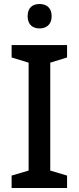

<svg xmlns="http://www.w3.org/2000/svg" viewBox="-20 -939 394 959"><path d="M178 -919C144 -919 118 -902 118 -858C118 -815 144 -797 178 -797C210 -797 238 -815 238 -858C238 -902 210 -919 178 -919ZM315 0V-62L231 -87V-626L315 -652V-714H38V-652L123 -626V-87L38 -62V0Z"/></svg>

Font: Noto Sans Bengali UI Medium
Style: Regular
Weight: 500
Designer: Jelle Bosma - Monotype Design Team
Foundry: Monotype Imaging Inc.
Version: Version 2.003